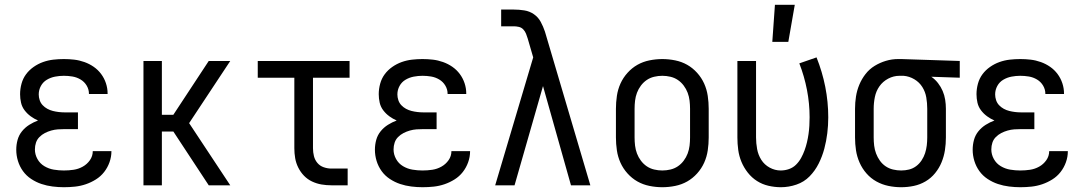

<svg xmlns="http://www.w3.org/2000/svg" viewBox="-20 -775 4540 803"><path d="M247 8Q224 8 200 5Q176 2 153.5 -5.5Q131 -13 110.5 -26.5Q90 -40 76 -59.5Q62 -79 55 -102Q48 -125 48 -149Q48 -170 53.5 -190Q59 -210 72 -226Q85 -242 102.5 -253Q120 -264 139 -271Q123 -278 108.5 -288.5Q94 -299 83 -313.5Q72 -328 68 -345.5Q64 -363 64 -381Q64 -403 70 -425Q76 -447 89 -464.5Q102 -482 120.5 -495Q139 -508 160 -515.5Q181 -523 203 -525.5Q225 -528 247 -528Q269 -528 290.5 -525.5Q312 -523 333 -515.5Q354 -508 372 -495.5Q390 -483 403 -465.5Q416 -448 423 -427Q430 -406 430 -384V-382H352V-383Q352 -401 342.5 -417Q333 -433 317 -442.5Q301 -452 283 -455Q265 -458 247 -458Q229 -458 210.5 -454.5Q192 -451 176 -441.5Q160 -432 151 -415.5Q142 -399 142 -380Q142 -368 146 -356Q150 -344 158.5 -335Q167 -326 178 -320Q189 -314 201 -311Q213 -308 225.5 -306.5Q238 -305 250 -305H306V-235H250Q236 -235 222 -234Q208 -233 194 -229Q180 -225 167.5 -218.5Q155 -212 145 -202Q135 -192 130.5 -178.5Q126 -165 126 -150Q126 -129 136.5 -110Q147 -91 165.5 -80Q184 -69 205 -65.5Q226 -62 247 -62Q268 -62 288 -65Q308 -68 326 -78Q344 -88 356 -105Q368 -122 368 -143H446V-142Q446 -119 438 -96.5Q430 -74 415.5 -55.5Q401 -37 381 -24.5Q361 -12 339 -4.5Q317 3 294 5.5Q271 8 247 8Z M580 0V-520H657V-295H705L853 -520H943L771 -260L943 0H853L705 -225H657V0Z M1366 0Q1345 0 1324.5 -3.5Q1304 -7 1285 -16Q1266 -25 1251.5 -40Q1237 -55 1227.5 -74Q1218 -93 1214.5 -113.5Q1211 -134 1211 -155V-450H1058V-520H1442V-450H1289V-155Q1289 -138 1293 -122Q1297 -106 1307.5 -93.5Q1318 -81 1334 -75.5Q1350 -70 1366 -70H1434V0Z M1747 8Q1724 8 1700 5Q1676 2 1653.5 -5.5Q1631 -13 1610.5 -26.5Q1590 -40 1576 -59.5Q1562 -79 1555 -102Q1548 -125 1548 -149Q1548 -170 1553.5 -190Q1559 -210 1572 -226Q1585 -242 1602.5 -253Q1620 -264 1639 -271Q1623 -278 1608.5 -288.5Q1594 -299 1583 -313.5Q1572 -328 1568 -345.5Q1564 -363 1564 -381Q1564 -403 1570 -425Q1576 -447 1589 -464.5Q1602 -482 1620.5 -495Q1639 -508 1660 -515.5Q1681 -523 1703 -525.5Q1725 -528 1747 -528Q1769 -528 1790.5 -525.5Q1812 -523 1833 -515.5Q1854 -508 1872 -495.5Q1890 -483 1903 -465.5Q1916 -448 1923 -427Q1930 -406 1930 -384V-382H1852V-383Q1852 -401 1842.5 -417Q1833 -433 1817 -442.5Q1801 -452 1783 -455Q1765 -458 1747 -458Q1729 -458 1710.5 -454.5Q1692 -451 1676 -441.5Q1660 -432 1651 -415.5Q1642 -399 1642 -380Q1642 -368 1646 -356Q1650 -344 1658.5 -335Q1667 -326 1678 -320Q1689 -314 1701 -311Q1713 -308 1725.5 -306.5Q1738 -305 1750 -305H1806V-235H1750Q1736 -235 1722 -234Q1708 -233 1694 -229Q1680 -225 1667.5 -218.5Q1655 -212 1645 -202Q1635 -192 1630.5 -178.5Q1626 -165 1626 -150Q1626 -129 1636.5 -110Q1647 -91 1665.5 -80Q1684 -69 1705 -65.5Q1726 -62 1747 -62Q1768 -62 1788 -65Q1808 -68 1826 -78Q1844 -88 1856 -105Q1868 -122 1868 -143H1946V-142Q1946 -119 1938 -96.5Q1930 -74 1915.5 -55.5Q1901 -37 1881 -24.5Q1861 -12 1839 -4.5Q1817 3 1794 5.5Q1771 8 1747 8Z M2051 0 2210 -535 2187 -614Q2184 -624 2180 -634Q2176 -644 2168.5 -652Q2161 -660 2150 -662.5Q2139 -665 2129 -665H2076V-735H2129Q2151 -735 2173 -731.5Q2195 -728 2213 -715.5Q2231 -703 2241.5 -683.5Q2252 -664 2259 -643Q2260 -640 2260.5 -638Q2261 -636 2262 -633L2449 0H2368L2251 -415L2132 0Z M2750 8Q2723 8 2696 2.5Q2669 -3 2646 -16Q2623 -29 2604.5 -49.5Q2586 -70 2575 -94.5Q2564 -119 2560 -146Q2556 -173 2556 -200V-320Q2556 -347 2560 -374Q2564 -401 2575 -425.5Q2586 -450 2604.5 -470.5Q2623 -491 2646 -504Q2669 -517 2696 -522.5Q2723 -528 2750 -528Q2777 -528 2804 -522.5Q2831 -517 2854 -504Q2877 -491 2895.5 -470.5Q2914 -450 2925 -425.5Q2936 -401 2940 -374Q2944 -347 2944 -320V-200Q2944 -173 2940 -146Q2936 -119 2925 -94.5Q2914 -70 2895.5 -49.5Q2877 -29 2854 -16Q2831 -3 2804 2.5Q2777 8 2750 8ZM2750 -62Q2767 -62 2784 -66Q2801 -70 2815 -79.5Q2829 -89 2839.5 -103Q2850 -117 2856 -133Q2862 -149 2864 -166Q2866 -183 2866 -200V-320Q2866 -337 2864 -354Q2862 -371 2856 -387Q2850 -403 2839.5 -417Q2829 -431 2815 -440.5Q2801 -450 2784 -454Q2767 -458 2750 -458Q2733 -458 2716 -454Q2699 -450 2685 -440.5Q2671 -431 2660.5 -417Q2650 -403 2644 -387Q2638 -371 2636 -354Q2634 -337 2634 -320V-200Q2634 -183 2636 -166Q2638 -149 2644 -133Q2650 -117 2660.5 -103Q2671 -89 2685 -79.5Q2699 -70 2716 -66Q2733 -62 2750 -62Z M3210 -600 3221 -755H3304L3277 -600ZM3246 8Q3220 8 3194 2Q3168 -4 3146 -18Q3124 -32 3107.5 -53Q3091 -74 3081 -98Q3071 -122 3067.5 -148Q3064 -174 3064 -200V-520H3142V-200Q3142 -176 3146.5 -151.5Q3151 -127 3164 -106.5Q3177 -86 3199 -74Q3221 -62 3245 -62Q3263 -62 3280 -68Q3297 -74 3309.5 -86.5Q3322 -99 3330.5 -114.5Q3339 -130 3345 -146.5Q3351 -163 3355 -180Q3359 -197 3361.5 -214.5Q3364 -232 3365 -249.5Q3366 -267 3366 -285Q3366 -342 3355 -399Q3344 -456 3323 -510L3395 -535Q3419 -475 3431.5 -412Q3444 -349 3444 -284Q3444 -251 3440 -218Q3436 -185 3427.5 -153Q3419 -121 3404 -91Q3389 -61 3366 -37.5Q3343 -14 3311 -3Q3279 8 3246 8Z M3749 8Q3722 8 3695.5 2.5Q3669 -3 3645.5 -16Q3622 -29 3604 -49.5Q3586 -70 3575 -95Q3564 -120 3560 -146.5Q3556 -173 3556 -200V-320Q3556 -346 3560 -371.5Q3564 -397 3574 -421Q3584 -445 3600 -465.5Q3616 -486 3638 -499.5Q3660 -513 3685 -520.5Q3710 -528 3736 -528H3750L3994 -520V-450L3875 -454Q3891 -443 3903 -427.5Q3915 -412 3922.5 -394.5Q3930 -377 3933 -358Q3936 -339 3936 -320V-200Q3936 -173 3932 -147Q3928 -121 3918 -96.5Q3908 -72 3891 -51Q3874 -30 3851 -16.5Q3828 -3 3802 2.5Q3776 8 3749 8ZM3749 -62Q3766 -62 3782 -66Q3798 -70 3811.5 -80Q3825 -90 3834.5 -104.5Q3844 -119 3849 -134.5Q3854 -150 3856 -166.5Q3858 -183 3858 -200V-320Q3858 -344 3854 -367.5Q3850 -391 3837.5 -411Q3825 -431 3804 -443.5Q3783 -456 3759 -458H3742Q3717 -458 3694.5 -446Q3672 -434 3658 -414Q3644 -394 3639 -369.5Q3634 -345 3634 -320V-200Q3634 -183 3636 -166Q3638 -149 3644 -133Q3650 -117 3660 -103Q3670 -89 3684 -79.5Q3698 -70 3715 -66Q3732 -62 3749 -62Z M4247 8Q4224 8 4200 5Q4176 2 4153.5 -5.5Q4131 -13 4110.5 -26.5Q4090 -40 4076 -59.5Q4062 -79 4055 -102Q4048 -125 4048 -149Q4048 -170 4053.5 -190Q4059 -210 4072 -226Q4085 -242 4102.5 -253Q4120 -264 4139 -271Q4123 -278 4108.5 -288.5Q4094 -299 4083 -313.5Q4072 -328 4068 -345.5Q4064 -363 4064 -381Q4064 -403 4070 -425Q4076 -447 4089 -464.5Q4102 -482 4120.5 -495Q4139 -508 4160 -515.5Q4181 -523 4203 -525.5Q4225 -528 4247 -528Q4269 -528 4290.5 -525.5Q4312 -523 4333 -515.5Q4354 -508 4372 -495.5Q4390 -483 4403 -465.5Q4416 -448 4423 -427Q4430 -406 4430 -384V-382H4352V-383Q4352 -401 4342.5 -417Q4333 -433 4317 -442.5Q4301 -452 4283 -455Q4265 -458 4247 -458Q4229 -458 4210.5 -454.5Q4192 -451 4176 -441.5Q4160 -432 4151 -415.5Q4142 -399 4142 -380Q4142 -368 4146 -356Q4150 -344 4158.5 -335Q4167 -326 4178 -320Q4189 -314 4201 -311Q4213 -308 4225.5 -306.5Q4238 -305 4250 -305H4306V-235H4250Q4236 -235 4222 -234Q4208 -233 4194 -229Q4180 -225 4167.5 -218.5Q4155 -212 4145 -202Q4135 -192 4130.5 -178.5Q4126 -165 4126 -150Q4126 -129 4136.5 -110Q4147 -91 4165.5 -80Q4184 -69 4205 -65.5Q4226 -62 4247 -62Q4268 -62 4288 -65Q4308 -68 4326 -78Q4344 -88 4356 -105Q4368 -122 4368 -143H4446V-142Q4446 -119 4438 -96.5Q4430 -74 4415.5 -55.5Q4401 -37 4381 -24.5Q4361 -12 4339 -4.5Q4317 3 4294 5.5Q4271 8 4247 8Z"/></svg>

Font: Iosevka SS18
Style: Regular
Weight: 400
Monospace: yes
Designer: Belleve Invis
Foundry: Belleve Invis
Version: Version 25.1.1; ttfautohint (v1.8.4)